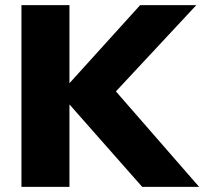

<svg xmlns="http://www.w3.org/2000/svg" viewBox="-20 -732 800 752"><path d="M537 0 252 -323V0H64V-712H252V-406L529 -712H749L434 -374L760 0Z"/></svg>

Font: Muli Black
Style: Regular
Weight: 900
Designer: Vernon Adams
Foundry: Vernon Adams
Version: Version 2.001